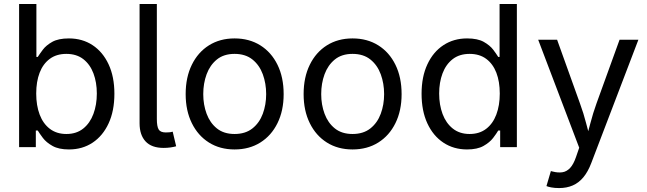

<svg xmlns="http://www.w3.org/2000/svg" viewBox="-20 -748 3291 976"><path d="M330.6 11.7Q278.8 11.7 247.1 -6.1Q215.3 -23.9 198.2 -46.6Q181.2 -69.3 171.9 -84.5H162.1V0H77.1V-727.5H165V-458.5H171.9Q181.2 -473.1 197.8 -495.4Q214.4 -517.6 245.6 -535.2Q276.9 -552.7 330.1 -552.7Q398.4 -552.7 450.4 -518.6Q502.4 -484.4 532 -421.1Q561.5 -357.9 561.5 -271.5Q561.5 -184.6 532.2 -121.1Q502.9 -57.6 450.9 -22.9Q398.9 11.7 330.6 11.7ZM317.4 -66.9Q368.7 -66.9 403.1 -94.5Q437.5 -122.1 454.8 -168.7Q472.2 -215.3 472.2 -272.5Q472.2 -329.1 455.1 -374.8Q438 -420.4 403.6 -447.3Q369.1 -474.1 317.4 -474.1Q267.1 -474.1 232.9 -448.7Q198.7 -423.3 181.4 -378.2Q164.1 -333 164.1 -272.5Q164.1 -211.9 181.6 -165.5Q199.2 -119.1 233.6 -93Q268.1 -66.9 317.4 -66.9Z M812 3.9Q750.5 3.9 720 -29.1Q689.5 -62 689.5 -121.1V-727.5H777.3V-143.1Q777.3 -105.5 786.4 -90.1Q795.4 -74.7 822.8 -74.7Q836.9 -74.7 844.2 -75.7Q851.6 -76.7 857.9 -78.6L875.5 -4.4Q863.8 -1 846.7 1.5Q829.6 3.9 812 3.9Z M1172.4 11.7Q1098.1 11.7 1042.2 -23.4Q986.3 -58.6 955.1 -122.1Q923.8 -185.5 923.8 -269.5Q923.8 -355 955.1 -418.7Q986.3 -482.4 1042.2 -517.6Q1098.1 -552.7 1172.4 -552.7Q1247.1 -552.7 1303.2 -517.6Q1359.4 -482.4 1390.6 -418.7Q1421.9 -355 1421.9 -269.5Q1421.9 -185.5 1390.6 -122.1Q1359.4 -58.6 1303.2 -23.4Q1247.1 11.7 1172.4 11.7ZM1172.4 -66.9Q1227.5 -66.9 1263.2 -95.2Q1298.8 -123.5 1315.9 -169.7Q1333 -215.8 1333 -269.5Q1333 -323.7 1315.9 -370.4Q1298.8 -417 1263.2 -445.6Q1227.5 -474.1 1172.4 -474.1Q1117.7 -474.1 1082.5 -445.6Q1047.4 -417 1030.3 -370.6Q1013.2 -324.2 1013.2 -269.5Q1013.2 -215.8 1030.3 -169.7Q1047.4 -123.5 1082.5 -95.2Q1117.7 -66.9 1172.4 -66.9Z M1772 11.7Q1697.8 11.7 1641.8 -23.4Q1585.9 -58.6 1554.7 -122.1Q1523.4 -185.5 1523.4 -269.5Q1523.4 -355 1554.7 -418.7Q1585.9 -482.4 1641.8 -517.6Q1697.8 -552.7 1772 -552.7Q1846.7 -552.7 1902.8 -517.6Q1959 -482.4 1990.2 -418.7Q2021.5 -355 2021.5 -269.5Q2021.5 -185.5 1990.2 -122.1Q1959 -58.6 1902.8 -23.4Q1846.7 11.7 1772 11.7ZM1772 -66.9Q1827.1 -66.9 1862.8 -95.2Q1898.4 -123.5 1915.5 -169.7Q1932.6 -215.8 1932.6 -269.5Q1932.6 -323.7 1915.5 -370.4Q1898.4 -417 1862.8 -445.6Q1827.1 -474.1 1772 -474.1Q1717.3 -474.1 1682.1 -445.6Q1647 -417 1629.9 -370.6Q1612.8 -324.2 1612.8 -269.5Q1612.8 -215.8 1629.9 -169.7Q1647 -123.5 1682.1 -95.2Q1717.3 -66.9 1772 -66.9Z M2354 11.7Q2286.1 11.7 2233.9 -22.9Q2181.6 -57.6 2152.3 -121.1Q2123 -184.6 2123 -271.5Q2123 -357.9 2152.6 -421.1Q2182.1 -484.4 2234.4 -518.6Q2286.6 -552.7 2354.5 -552.7Q2407.7 -552.7 2439 -535.2Q2470.2 -517.6 2487.1 -495.4Q2503.9 -473.1 2512.7 -458.5H2519.5V-727.5H2607.4V0H2522.5V-84.5H2512.7Q2503.9 -69.3 2486.6 -46.6Q2469.2 -23.9 2437.7 -6.1Q2406.2 11.7 2354 11.7ZM2367.2 -66.9Q2417 -66.9 2451.2 -93Q2485.4 -119.1 2502.9 -165.5Q2520.5 -211.9 2520.5 -272.5Q2520.5 -333 2503.2 -378.2Q2485.8 -423.3 2451.7 -448.7Q2417.5 -474.1 2367.2 -474.1Q2315.4 -474.1 2281 -447.3Q2246.6 -420.4 2229.5 -374.8Q2212.4 -329.1 2212.4 -272.5Q2212.4 -215.3 2229.7 -168.7Q2247.1 -122.1 2281.7 -94.5Q2316.4 -66.9 2367.2 -66.9Z M2757.8 197.8 2780.3 121.6 2789.6 124Q2816.4 130.9 2838.4 127.7Q2860.4 124.5 2877.9 106Q2895.5 87.4 2908.7 48.3L2924.3 2.9L2715.8 -545.9H2812L2928.2 -222.2Q2946.8 -171.4 2959.5 -121.6Q2972.2 -71.8 2986.3 -24.9H2954.1Q2968.3 -71.8 2981.2 -121.8Q2994.1 -171.9 3012.2 -222.2L3129.4 -545.9H3225.1L2985.4 81.5Q2968.8 125 2945.6 153.1Q2922.4 181.2 2891.6 194.6Q2860.8 208 2822.3 208Q2798.8 208 2781.7 204.6Q2764.6 201.2 2757.8 197.8Z"/></svg>

Font: Inter Variable LoSnoCo
Style: Regular
Weight: 400
Designer: Rasmus Andersson
Foundry: rsms
Version: Version 4.000;git-a52131595; featfreeze: case,dlig,ss01,ss02